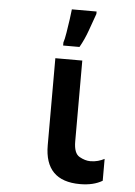

<svg xmlns="http://www.w3.org/2000/svg" viewBox="-55 -814 610 866"><g transform="rotate(5 250.0 -381.0)"><path d="M284 -606Q305 -643 319.5 -684Q334 -725 347 -761V-772H235Q234 -759 229.5 -727.5Q225 -696 220 -665Q215 -634 210 -620V-606ZM441 -14V-113Q428 -106 412 -101.5Q396 -97 377 -97Q354 -97 328 -111.5Q302 -126 302 -180V-546H180V-152Q180 10 340 10Q401 10 441 -14Z"/></g></svg>

Font: Noto Sans Mono UI Condensed
Style: Bold
Weight: 700
Width: 3
Designer: Monotype Design team
Foundry: Monotype Imaging Inc.
Version: 1.000